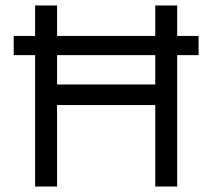

<svg xmlns="http://www.w3.org/2000/svg" viewBox="-20 -680 774 700"><path d="M704 -549V-479H626V0H546V-297H188V0H108V-479H30V-549H108V-660H188V-549H546V-660H626V-549ZM546 -372V-479H188V-372Z"/></svg>

Font: Elaine Sans
Style: Regular
Weight: 400
Designer: Wei Huang
Foundry: Wei Huang
Version: Version 2.001;December 24, 2019;FontCreator 12.0.0.2547 64-b